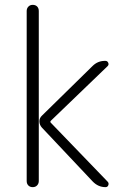

<svg xmlns="http://www.w3.org/2000/svg" viewBox="-20 -770 540 790"><path d="M360.4 -498Q382.8 -520.5 414.1 -519.5Q421.9 -519.5 425.3 -511.7Q428.7 -503.9 422.9 -498L189.5 -273.4Q185.5 -269.5 188.5 -265.6L422.9 -22.5Q428.7 -16.6 425.8 -8.3Q422.9 0 414.1 0Q383.8 0 361.3 -23.4L152.3 -245.1Q142.6 -255.9 142.1 -270Q141.6 -284.2 153.3 -294.9ZM89.8 -25.4V-724.6Q89.8 -735.4 96.7 -742.7Q103.5 -750 114.7 -750Q126 -750 132.8 -743.2Q139.6 -736.3 139.6 -724.6V-25.4Q139.6 -14.6 132.8 -7.3Q126 0 114.7 0Q103.5 0 96.7 -6.8Q89.8 -13.7 89.8 -25.4Z"/></svg>

Font: Rounded-L Mgen+ 1m light
Style: Regular
Weight: 200
Designer: [Source Han Sans]
Ryoko NISHIZUKA  (kana & ideographs); Paul D. Hunt (Latin, Greek & Cyrillic); Wenlong ZHANG  (bopomofo
Version: Version 1.059.20150602